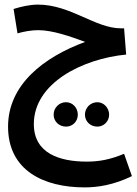

<svg xmlns="http://www.w3.org/2000/svg" viewBox="-20 -543 594 834"><path d="M348 271C403 271 473 261 553 222L519 125C459 150 411 159 357 159C240 159 127 124 127 -4C127 -183 340 -288 528 -306L519 -420H505C394 -420 286 -523 145 -523C109 -523 71 -514 39 -504L56 -398C83 -406 116 -412 146 -412C209 -412 287 -384 350 -361C170 -295 15 -175 15 7C15 197 169 271 348 271ZM403 7C431 7 454 -16 454 -45C454 -74 431 -99 403 -99C372 -99 349 -74 349 -45C349 -16 372 7 403 7ZM267 7C296 7 318 -16 318 -45C318 -74 296 -99 267 -99C236 -99 213 -74 213 -45C213 -16 236 7 267 7Z"/></svg>

Font: Noto Sans Arabic UI XCn SmBd
Style: Regular
Weight: 600
Width: 2
Designer: Monotype Design Team, Nadine Chahine and Nizar Qandah
Foundry: Monotype Imaging Inc.
Version: Version 2.010